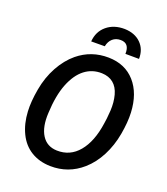

<svg xmlns="http://www.w3.org/2000/svg" viewBox="-163 -1028 1002 1150"><g transform="rotate(20 337.5 -453.0)"><path d="M292.5 9.8Q223.1 8.3 170.7 -23.4Q118.2 -55.2 88.9 -115.5Q59.6 -175.8 55.7 -252.4Q52.2 -313.5 66.7 -395Q81.1 -476.6 117.9 -543.7Q154.8 -610.8 206.1 -653.3Q290.5 -722.7 401.4 -720.7Q506.8 -718.8 569.6 -647.9Q632.3 -577.1 638.2 -456.5Q641.1 -396 627.2 -317.6Q613.3 -239.3 579.3 -173.6Q545.4 -107.9 495.1 -64Q408.2 12.2 292.5 9.8ZM514.6 -374.5 519 -426.3Q522 -479.5 509.8 -524.7Q497.6 -569.8 468.5 -593.5Q439.5 -617.2 395 -618.7Q333.5 -620.6 285.9 -584Q238.3 -547.4 208.7 -472.7Q179.2 -397.9 174.3 -285.2Q169.4 -195.8 201.7 -144.5Q233.9 -93.3 298.3 -91.3Q382.8 -88.9 437.7 -154.8Q492.7 -220.7 509.8 -340.3ZM486.8 -775.9Q489.3 -844.2 432.1 -844.2Q401.9 -844.2 381.6 -826.4Q361.3 -808.6 355 -776.4L268.6 -775.9Q273.4 -839.8 318.6 -877.7Q363.8 -915.5 432.6 -914.6Q498 -912.6 536.4 -874.5Q574.7 -836.4 573.7 -775.4Z"/></g></svg>

Font: Roboto Medium
Style: Italic
Weight: 500
Italic angle: -12°
Designer: Google
Version: Version 2.134; 2016